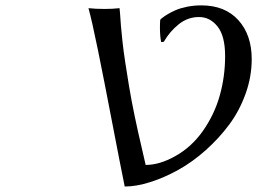

<svg xmlns="http://www.w3.org/2000/svg" viewBox="-20 -678 948 708"><path d="M439.9 9.8Q424.3 -66.4 394 -224.4Q363.8 -382.3 341.3 -492.7Q318.8 -603 306.2 -647.9Q331.5 -645 366.2 -645Q395.5 -645 420.9 -647.9L422.9 -625Q424.3 -602.1 426 -582Q427.7 -562 431.6 -525.6Q435.5 -489.3 441.7 -449.2Q447.8 -409.2 455.8 -360.4Q463.9 -311.5 476.1 -252.4Q488.3 -193.4 502.9 -131.8L517.1 -69.8Q568.4 -69.8 626 -102.1Q686 -135.3 728.3 -195.3Q770.5 -255.4 790.3 -325.4Q810.1 -395.5 810.1 -471.2Q810.1 -545.4 782.2 -580.3Q754.4 -615.2 713.9 -615.2Q672.4 -615.2 639.2 -588.6Q606 -562 584 -523.9L574.2 -522.9Q569.8 -544.9 569.8 -576.2Q569.8 -595.2 570.8 -605L574.2 -608.9L580.1 -613.3Q585.9 -618.2 598.6 -625.7Q611.3 -633.3 627.9 -640.6Q644.5 -647.9 669.7 -653.1Q694.8 -658.2 722.2 -658.2Q809.6 -658.2 858.9 -603.8Q908.2 -549.3 908.2 -460Q908.2 -395 885.5 -332Q862.8 -269 825.2 -218.5Q787.6 -168 739 -124.5Q690.4 -81.1 638.2 -52Q585.9 -22.9 534.4 -6.6Q482.9 9.8 439.9 9.8Z"/></svg>

Font: Linear Smooth
Style: Italic
Weight: 400
Designer: Philipp H. Poll, Flanker
Foundry: Philipp H. Poll, reworked by Flanker
Version: Version 1.061 | FøM Fix